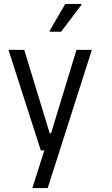

<svg xmlns="http://www.w3.org/2000/svg" viewBox="-20 -763 569 974"><path d="M23 0ZM368 -510H446L222 191H144L205 0H187L23 -510H103L232 -87H239ZM232 -602V-607L311 -743H393V-738L290 -602Z"/></svg>

Font: Assailand
Style: Regular
Weight: 400
Designer: Hector Gatti with collaboration of the Omnibus-Type team
Foundry: Omnibus-Type
Version: Version 0.072;October 19, 2019;FontCreator 12.0.0.2547 64-bi